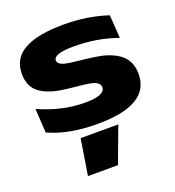

<svg xmlns="http://www.w3.org/2000/svg" viewBox="-155 -711 1021 1123"><g transform="rotate(-20 355.5 -149.0)"><path d="M40 -399.9Q40 -498.5 123.8 -544.2Q207.5 -589.8 368.2 -589.8Q515.1 -589.8 641.1 -547.9L650.9 -403.8Q524.9 -449.2 379.9 -449.2Q253.9 -449.2 253.9 -407.2Q253.9 -393.1 268.6 -383.8Q283.2 -374.5 308.1 -369.9Q333 -365.2 365 -362.1Q397 -358.9 432.6 -354.5Q468.3 -350.1 503.7 -343.8Q539.1 -337.4 571 -324.2Q603 -311 627.9 -292Q652.8 -272.9 667.5 -241.5Q682.1 -210 682.1 -168.9Q682.1 24.9 357.9 24.9Q177.2 24.9 54.2 -32.2L44.9 -182.1Q188.5 -117.2 332 -117.2Q456.1 -117.2 456.1 -168Q456.1 -184.6 441.9 -195.3Q427.7 -206.1 403.6 -211.2Q379.4 -216.3 348.1 -219.5Q316.9 -222.7 282.5 -226.3Q248 -230 213.6 -235.6Q179.2 -241.2 147.9 -253.2Q116.7 -265.1 92.5 -282.7Q68.4 -300.3 54.2 -330.3Q40 -360.4 40 -399.9ZM234.9 68.8H469.2L386.2 292H199.2Z"/></g></svg>

Font: Mattone
Style: Bold
Weight: 700
Width: 6
Designer: Nunzio Mazzaferro
Foundry: Collletttivo
Version: Version 2.000;Glyphs 3.2 (3217)